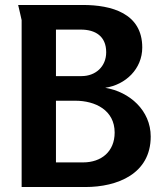

<svg xmlns="http://www.w3.org/2000/svg" viewBox="-20 -752 654 772"><path d="M552 -561C552 -699 428 -732 313 -732H53C54 -727 67 -673 67 -671V0H323C452 0 586 -53 586 -203C586 -308 501 -383 403 -399C485 -411 552 -475 552 -561ZM407 -542C407 -484 364 -446 308 -446H205V-633H305C364 -633 407 -606 407 -542ZM441 -219C441 -143 388 -99 314 -99H205V-347H283C363 -347 441 -309 441 -219Z"/></svg>

Font: Rosario
Style: Bold
Weight: 700
Designer: Hector Gatti
Foundry: Omnibus Type
Version: Version 1.100